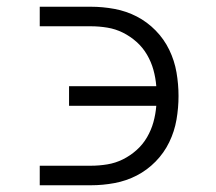

<svg xmlns="http://www.w3.org/2000/svg" viewBox="-20 -550 640 570"><path d="M98 0V-58H250Q274 -58 298.5 -62Q323 -66 345 -77Q367 -88 385.5 -104.5Q404 -121 416.5 -142.5Q429 -164 435.5 -187.5Q442 -211 444 -236H185V-294H444Q442 -319 435.5 -342.5Q429 -366 416.5 -387.5Q404 -409 385.5 -425.5Q367 -442 345 -453Q323 -464 298.5 -468Q274 -472 250 -472H98V-530H250Q285 -530 320 -523.5Q355 -517 386 -501Q417 -485 442 -459.5Q467 -434 482.5 -402Q498 -370 504 -335Q510 -300 510 -265Q510 -230 504 -195Q498 -160 482.5 -128Q467 -96 442 -70.5Q417 -45 386 -29Q355 -13 320 -6.5Q285 0 250 0Z"/></svg>

Font: Iosevka Curly Slab LtEx
Style: Regular
Weight: 300
Width: 7
Monospace: yes
Designer: Belleve Invis
Foundry: Belleve Invis
Version: Version 11.1.0; ttfautohint (v1.8.3)